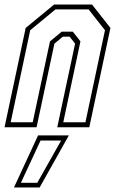

<svg xmlns="http://www.w3.org/2000/svg" viewBox="-30 -560 518 845"><path d="M-10 0 83 -437 208 -540H375L456 -437L363 0H222L300.5 -368L276.5 -398.5H246.5L209.5 -368L131 0ZM17 -22H114L190 -378L241.5 -420.5H290.5L324 -378L248.5 -22H346L432 -427L360 -518.5H214L103 -427ZM31.5 265 137.5 36H273L144.5 265ZM62 244.5H134L239 58.5H148.5Z"/></svg>

Font: Tourney Condensed ExtraLight
Style: Italic
Weight: 200
Width: 3
Italic angle: -12°
Designer: Tyler Finck
Foundry: Etcetera Type Co
Version: Version 1.010; ttfautohint (v1.8.3)